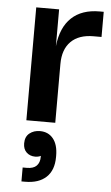

<svg xmlns="http://www.w3.org/2000/svg" viewBox="-58 -588 532 920"><g transform="rotate(5 208.5 -128.0)"><path d="M79 -543H189V-366Q199 -457 248.5 -503.5Q298 -550 383 -550H403V-429H365Q294 -429 256 -391Q218 -353 218 -283V0H79ZM236 157V163Q236 227 200 260.5Q164 294 99 294H81V227H101Q133 227 148 211.5Q163 196 163 169V164Q151 170 136 170Q111 170 94.5 154.5Q78 139 78 111Q78 79 98.5 62.5Q119 46 149 46Q189 46 212.5 75Q236 104 236 157Z"/></g></svg>

Font: Sora-SIA SemiBold
Style: Regular
Weight: 600
Designer: Jonathan Barnbrook, Julián Moncada
Foundry: Barnbrook Fonts
Version: Version 2.000